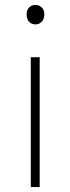

<svg xmlns="http://www.w3.org/2000/svg" viewBox="-20 -759 285 779"><path d="M105 0V-527H141V0ZM124 -660Q108 -660 98 -671Q88 -682 88 -701Q88 -718 98 -728.5Q108 -739 124 -739Q139 -739 149.5 -728.5Q160 -718 160 -701Q160 -682 149.5 -671Q139 -660 124 -660Z"/></svg>

Font: Noto Sans JP Thin Thin
Style: Regular
Weight: 250
Version: Version 2.004-H2;hotconv 1.0.118;makeotfexe 2.5.65603